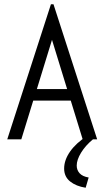

<svg xmlns="http://www.w3.org/2000/svg" viewBox="-20 -654 490 901"><path d="M368 0 312 -182H136L80 0H14L219 -634H231L436 0ZM224 -467 153 -236H295ZM396 179 382 227Q337 220 309 197.5Q281 175 281 137Q281 97 309 57Q337 17 390 -17L416 0Q381 29 360.5 62.5Q340 96 340 123Q340 144 353.5 159Q367 174 396 179Z"/></svg>

Font: Inconsolata SemiCondensed
Style: Regular
Weight: 400
Width: 4
Monospace: yes
Designer: Raph Levien, Cyreal, Brenton Simpson
Foundry: Raph Levien, Cyreal, Google
Version: Version 3.000; ttfautohint (v1.8.2.53-6de2)